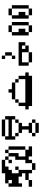

<svg xmlns="http://www.w3.org/2000/svg" viewBox="784 -1144 433 2040"><g transform="rotate(-90 1000.0 -124.5)"><path d="M35.7 -35.7V0H107.1V-35.7ZM107.1 -71.4V-35.7H178.6V0H214.3V-142.9H178.6V-214.3H214.3V-250H250V-285.7H321.4V-321.4H178.6V-285.7H71.4V-250H107.1V-214.3H71.4V-250H35.7V-107.1H71.4V-142.9H142.9V-107.1H178.6V-71.4ZM285.7 -71.4V0H321.4V-35.7H357.1V0H464.3V-35.7H428.6V-71.4H357.1V-142.9H392.9V-250H357.1V-178.6H321.4V-71.4ZM428.6 -250V-71.4H464.3V-250ZM428.6 -250V-285.7H392.9V-250ZM357.1 -250V-285.7H321.4V-250ZM214.3 -178.6V-142.9H250V-178.6ZM214.3 0V35.7H285.7V0ZM285.7 -250V-214.3H321.4V-250Z M607.1 35.7V0H571.4V35.7ZM607.1 35.7V71.4H714.3V35.7ZM607.1 -35.7V0H714.3V-35.7H678.6V-107.1H714.3V-142.9H607.1V-107.1H642.9V-35.7ZM714.3 0V35.7H750V0ZM607.1 -142.9V-178.6H571.4V-142.9ZM571.4 -178.6V-214.3H750V-178.6H785.7V-285.7H750V-250H571.4V-285.7H535.7V-178.6ZM714.3 -178.6V-142.9H750V-178.6ZM750 -285.7V-321.4H571.4V-285.7Z M892.9 -35.7V0H1214.3V-35.7H1250V-71.4H1214.3V-142.9H1178.6V-71.4H928.6V-142.9H892.9V-71.4H857.1V-35.7ZM928.6 -178.6V-142.9H964.3V-178.6ZM964.3 -214.3V-178.6H1142.9V-214.3H1071.4V-250H1035.7V-214.3ZM1142.9 -178.6V-142.9H1178.6V-178.6Z M1321.4 -142.9V-35.7H1357.1V-107.1H1464.3V-35.7H1535.7V-71.4H1500V-107.1H1535.7V-71.4H1571.4V-142.9ZM1357.1 -35.7V0H1464.3V-35.7ZM1392.9 -214.3V-178.6H1428.6V-214.3ZM1428.6 -285.7V-214.3H1464.3V-285.7ZM1428.6 -285.7V-321.4H1392.9V-285.7Z M1678.6 -35.7V-71.4H1714.3V-142.9H1678.6V-214.3H1642.9V-35.7ZM1678.6 -35.7V0H1750V-35.7ZM1678.6 -250V-214.3H1750V-250ZM1750 -214.3V-35.7H1785.7V-214.3ZM1857.1 -35.7V-71.4H1892.9V-142.9H1857.1V-214.3H1821.4V-35.7ZM1857.1 -35.7V0H1928.6V-35.7ZM1857.1 -250V-214.3H1928.6V-250ZM1928.6 -214.3V-35.7H1964.3V-214.3Z"/></g></svg>

Font: Gossip Icons Low Pixel
Style: Regular
Weight: 500
Designer: Deborah Khodanovich
Version: Version 1.001;Glyphs 3.3.1 (3343)